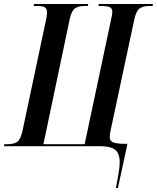

<svg xmlns="http://www.w3.org/2000/svg" viewBox="-43 -734 788 964"><path d="M539 210Q546 172 552 138Q558 104 558 81Q558 36 535 18Q512 0 460 0H-23L-21 -10H-4Q26 -10 43 -21.5Q60 -33 70 -77L187 -629Q193 -657 193 -671Q193 -691 181.5 -697.5Q170 -704 143 -704H126L128 -714H400L398 -704H382Q351 -704 333.5 -692Q316 -680 307 -638L175 -10H382L514 -633Q521 -659 521 -674Q521 -693 506.5 -698.5Q492 -704 468 -704H451L453 -714H725L723 -704H707Q676 -704 658.5 -692Q641 -680 631 -635L511 -73Q508 -55 508 -44Q508 -25 527.5 -18.5Q547 -12 580 -12H597L549 210Z"/></svg>

Font: Noto Serif Display ExtraCondensed SemiBold
Style: Italic
Weight: 600
Width: 2
Italic angle: -12°
Designer: Monotype Design Team
Foundry: Monotype Imaging Inc.
Version: Version 2.009